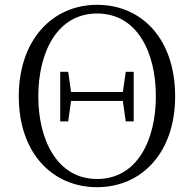

<svg xmlns="http://www.w3.org/2000/svg" viewBox="-20 -762 805 797"><path d="M383 15C568 15 707 -128 707 -362C707 -601 568 -742 383 -742C199 -742 58 -598 58 -362C58 -125 199 15 383 15ZM383 -19C218 -19 139 -180 139 -362C139 -546 218 -706 383 -706C549 -706 627 -546 627 -362C627 -180 549 -19 383 -19ZM502 -258H535V-464H502L490 -380H275L263 -464H230V-258H263L275 -343H490Z"/></svg>

Font: Noto Serif CJK TC Light
Style: Regular
Weight: 300
Designer: Ryoko NISHIZUKA 西塚涼子 (kana & ideographs); Frank Grießhammer (Latin, Greek & Cyrillic); Wenlong ZHANG 张文龙 (bopomofo); San
Foundry: Adobe
Version: Version 2.001;hotconv 1.1.0;makeotfexe 2.6.0